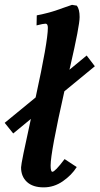

<svg xmlns="http://www.w3.org/2000/svg" viewBox="-32 -790 421 812"><path d="M272.5 -769.5 293 -766.1Q304.7 -751 304.7 -717.8Q304.7 -680.7 265.1 -509.3Q263.2 -503.4 261.7 -495.1L334.5 -555.2L369.1 -509.8L240.2 -403.8Q182.1 -146 182.1 -90.3Q182.1 -63.5 189.5 -63.5Q200.7 -63.5 241.2 -117.2L292.5 -83.5Q271 -49.3 233.6 -23.4Q196.3 2.4 152.8 2.4Q106.9 2.4 82 -20.5Q57.1 -43.5 57.1 -82Q57.1 -99.6 98.6 -287.1L23.9 -225.6L-12.2 -270.5L118.7 -377.9Q170.4 -614.3 170.4 -672.4Q170.4 -689.9 160.6 -689.9Q151.4 -689.9 122.6 -682.6L123.5 -725.1Q145 -729 167.2 -734.9Q189.5 -740.7 203.4 -745.4Q217.3 -750 239.5 -758.1Q261.7 -766.1 272.5 -769.5Z"/></svg>

Font: Flanker
Style: Bold Italic
Weight: 700
Italic angle: -12°
Designer: Flanker
Version: Version 2.000